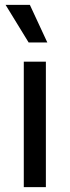

<svg xmlns="http://www.w3.org/2000/svg" viewBox="-20 -771 287 791"><path d="M78 0V-517H169V0ZM98 -596 3 -751H103L175 -596Z"/></svg>

Font: Bricolage Grotesque 16pt
Style: Regular
Weight: 400
Version: Version 1.001;gftools[0.9.33.dev8+g029e19f]